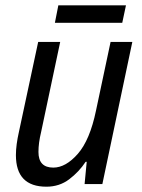

<svg xmlns="http://www.w3.org/2000/svg" viewBox="-20 -694 536 724"><path d="M155 10Q204 10 241 -18Q278 -46 303 -84H307L299 0H366L479 -536H397L342 -277Q319 -166 273.5 -114Q228 -62 181 -62Q125 -62 125 -121Q125 -155 135 -196L207 -536H124L51 -195Q46 -173 43 -151Q40 -129 40 -109Q40 10 155 10ZM187 -608 200 -674H455L441 -608Z"/></svg>

Font: Noto Sans UI SemiCondensed
Style: Italic
Weight: 400
Width: 4
Italic angle: -12°
Designer: Monotype Design Team
Foundry: Monotype Imaging Inc.
Version: Version 1.901